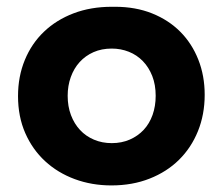

<svg xmlns="http://www.w3.org/2000/svg" viewBox="-20 -714 664 572"><path d="M443.8 -428.7Q443.8 -461.4 433.6 -487.5Q423.3 -513.7 405.5 -532Q387.7 -550.3 363.8 -559.8Q339.8 -569.3 313 -569.3Q282.7 -569.3 258.5 -558.6Q234.4 -547.9 217.3 -529.1Q200.2 -510.3 190.9 -484.4Q181.6 -458.5 181.6 -428.7Q181.6 -397 191.4 -371.1Q201.2 -345.2 218.5 -326.7Q235.8 -308.1 260 -297.9Q284.2 -287.6 313 -287.6Q342.3 -287.6 366.5 -298.1Q390.6 -308.6 408 -327.1Q425.3 -345.7 434.6 -371.8Q443.8 -397.9 443.8 -428.7ZM323.2 -693.8Q383.8 -693.8 433.1 -674.1Q482.4 -654.3 517.1 -619.4Q551.8 -584.5 570.8 -536.4Q589.8 -488.3 589.8 -431.6Q589.8 -373 569.8 -323.5Q549.8 -273.9 513.4 -238Q477.1 -202.1 425.8 -181.9Q374.5 -161.6 312 -161.6Q253.4 -161.6 202.6 -180.4Q151.9 -199.2 114.3 -233.9Q76.7 -268.6 55.2 -317.6Q33.7 -366.7 33.7 -427.7Q33.7 -486.3 54 -535.4Q74.2 -584.5 111.1 -619.6Q147.9 -654.8 199.2 -674.3Q250.5 -693.8 313 -693.8Z"/></svg>

Font: Paytone One
Style: Regular
Weight: 400
Designer: vernon adams
Foundry: vernon adams
Version: 1.000